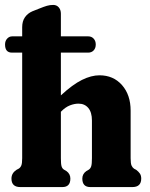

<svg xmlns="http://www.w3.org/2000/svg" viewBox="-26 -759 608 779"><path d="M-5.5 -578.5Q-5.5 -593 3 -602.2Q11.5 -611.5 23.5 -611.5H64V-648.5Q64 -673 75.2 -689Q86.5 -705 105 -713L134 -724.5Q152.5 -732 164.5 -735.5Q176.5 -739 190 -739Q204 -739 212.5 -729Q221 -719 221 -703.5V-611.5H332Q345.5 -611.5 354 -602.2Q362.5 -593 362.5 -578.5Q362.5 -563.5 354 -554.5Q345.5 -545.5 332 -545.5H221V-372Q268.5 -416 306.5 -434.8Q344.5 -453.5 377.5 -453.5Q434 -453.5 469 -413.8Q504 -374 504 -310V-117Q504 -95.5 507.8 -87.2Q511.5 -79 518 -74.5L526.5 -70Q536.5 -62.5 541.8 -54.5Q547 -46.5 547 -34.5Q547 0 511 0H340.5Q308 0 308 -34.5Q308 -53.5 324.5 -65L334 -70.5Q341 -75 344 -84.2Q347 -93.5 347 -117V-270Q347 -303.5 332.2 -321Q317.5 -338.5 292.5 -338.5Q276 -338.5 257.8 -331.5Q239.5 -324.5 221.5 -306L221 -305.5V-117Q221 -93.5 223.8 -84.2Q226.5 -75 234 -70.5L243.5 -65Q259.5 -53.5 259.5 -34.5Q259.5 0 227 0H56.5Q20.5 0 20.5 -34.5Q20.5 -56.5 41 -70L49.5 -74.5Q56.5 -78.5 60.2 -87Q64 -95.5 64 -117V-545.5H22.5Q-5.5 -545.5 -5.5 -578.5Z"/></svg>

Font: Fraunces 144pt SuperSoft
Style: Bold
Weight: 700
Version: Version 1.000;[b76b70a41]